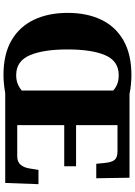

<svg xmlns="http://www.w3.org/2000/svg" viewBox="144 -909 775 1103"><g transform="rotate(90 531.5 -357.5)"><path d="M411 10Q291 10 212 -36Q133 -82 93.5 -165Q54 -248 54 -359Q54 -470 93.5 -552Q133 -634 212.5 -679.5Q292 -725 412 -725Q438 -725 467.5 -722Q497 -719 520 -714H1001L1004 -523H921L916 -573Q912 -613 898 -629Q884 -645 849 -645H699V-407H935V-339H699V-69H878Q910 -69 926.5 -88.5Q943 -108 948 -141L956 -191H1038L1031 0H515Q493 4 465 7Q437 10 411 10ZM411 -63Q440 -63 461 -71.5Q482 -80 500 -95V-620Q486 -634 464 -643Q442 -652 412 -652Q331 -652 297.5 -575Q264 -498 264 -358Q264 -219 297.5 -141Q331 -63 411 -63Z"/></g></svg>

Font: Noto Serif Hentaigana Black
Style: Regular
Weight: 900
Designer: Kazuhiro Yamada
Foundry: nipponia
Version: Version 1.000; ttfautohint (v1.8.4.7-5d5b)